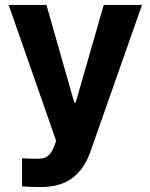

<svg xmlns="http://www.w3.org/2000/svg" viewBox="-20 -550 602 769"><path d="M68.4 196.3V84Q105.5 85.9 127 85.9Q144 85.9 155.5 83Q167 80.1 177.5 69.3Q188 58.6 196.3 37.1L205.1 14.6L14.6 -530.3H166L277.3 -139.6H283.2L395.5 -530.3H548.8L341.8 58.6Q317.9 126.5 270 162.8Q222.2 199.2 141.6 199.2Q96.2 199.2 68.4 196.3Z"/></svg>

Font: Pretendard GOV
Style: Bold
Weight: 700
Designer: Base glyphs from Inter by Rasmus Andersson; Hangeul glyphs from Noto Sans CJK(Source Han Sans) by Jang Soo-young and Kan
Foundry: Kil Hyung-jin
Version: Version 1.309